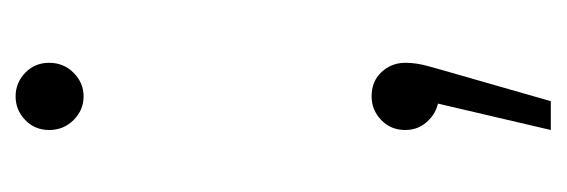

<svg xmlns="http://www.w3.org/2000/svg" viewBox="-254 -312 709 240"><g transform="rotate(-90 100.0 -191.5)"><path d="M100 -441Q83 -441 70.5 -453.5Q58 -466 58 -484Q58 -502 70.5 -514Q83 -526 100 -526Q117 -526 129.5 -514Q142 -502 142 -484Q142 -466 129.5 -453.5Q117 -441 100 -441ZM58 143 91 2Q79 -1 71 -9Q58 -21 58 -39Q58 -57 70.5 -69Q83 -81 100 -81Q119 -81 130.5 -68.5Q142 -56 142 -39Q142 -32 141 -25Q140 -18 138 -11Q136 -4 133 7L94 143Z"/></g></svg>

Font: Montserrat Z Light
Style: Regular
Weight: 300
Designer: Julieta Ulanovsky
Foundry: Julieta Ulanovsky
Version: Version 8.000